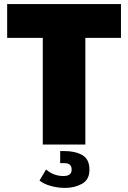

<svg xmlns="http://www.w3.org/2000/svg" viewBox="-20 -706 626 938"><path d="M571 -686V-521H397V0H189V-521H15V-686ZM290 154Q330 154 330 123Q330 107 321.5 99Q313 91 292 91H274V32H295Q348 32 382.5 52Q417 72 417 123Q417 172 380.5 192Q344 212 299 212Q262 212 228 202.5Q194 193 173 176L205 122Q242 154 290 154Z"/></svg>

Font: Chivo Black
Style: Regular
Weight: 900
Designer: Hector Gatti
Foundry: Omnibus-Type
Version: Version 1.007